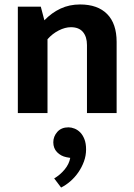

<svg xmlns="http://www.w3.org/2000/svg" viewBox="-20 -507 603 861"><path d="M193 0H60V-477H163L179 -416Q212 -450 251.5 -468.5Q291 -487 339 -487Q418 -487 460.5 -444Q503 -401 503 -319V0H370V-305Q370 -342 352 -363.5Q334 -385 298 -385Q272 -385 243.5 -370.5Q215 -356 193 -331ZM278 198Q253 193 236 175.5Q219 158 219 131Q219 105 237 84.5Q255 64 287 64Q300 64 314 69.5Q328 75 339.5 86.5Q351 98 358.5 117Q366 136 366 163Q366 191 356.5 217Q347 243 331.5 265.5Q316 288 296 305.5Q276 323 254 334L223 293Q249 278 269.5 253.5Q290 229 295 201Z"/></svg>

Font: Mukta Vaani
Style: Bold
Weight: 700
Designer: Noopur Datye, Girish Dalvi, Yashodeep Gholap, Pallavi Karambelkar
Foundry: Ek Type
Version: Version 2.538;PS 1.000;hotconv 16.6.51;makeotf.lib2.5.65220;